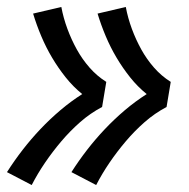

<svg xmlns="http://www.w3.org/2000/svg" viewBox="-21 -611 541 551"><path d="M255 -80 184 -117Q205 -150 229 -181Q253 -212 280 -240.5Q307 -269 337 -294.5Q367 -320 400 -341Q374 -362 352.5 -389Q331 -416 313.5 -445.5Q296 -475 282.5 -507Q269 -539 259 -572L340 -591Q346 -559 357.5 -528Q369 -497 384.5 -469Q400 -441 421 -417Q442 -393 469 -376L457 -304Q423 -286 394 -260.5Q365 -235 340 -205.5Q315 -176 293.5 -144.5Q272 -113 255 -80ZM70 -80 -1 -117Q20 -150 44 -181Q68 -212 95 -240.5Q122 -269 152 -294.5Q182 -320 215 -341Q189 -362 167.5 -389Q146 -416 128.5 -445.5Q111 -475 97.5 -507Q84 -539 74 -572L155 -591Q161 -559 172.5 -528Q184 -497 199.5 -469Q215 -441 236 -417Q257 -393 284 -376L272 -304Q238 -286 209 -260.5Q180 -235 155 -205.5Q130 -176 108.5 -144.5Q87 -113 70 -80Z"/></svg>

Font: Iosevka Curly Slab Semibold
Style: Italic
Weight: 600
Italic angle: -9°
Monospace: yes
Designer: Belleve Invis
Foundry: Belleve Invis
Version: Version 22.1.2; ttfautohint (v1.8.4)